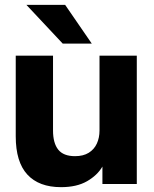

<svg xmlns="http://www.w3.org/2000/svg" viewBox="-20 -760 635 793"><path d="M232 13Q141 13 93 -39Q45 -91 45 -197V-530H199V-221Q199 -169 220.5 -142Q242 -115 290 -115Q324 -115 346.5 -129Q369 -143 380 -167Q391 -191 391 -221V-530H545V0H403V-72Q382 -36 339.5 -11.5Q297 13 232 13ZM239 -580 89 -740H249L359 -580Z"/></svg>

Font: Golos Text
Style: Bold
Weight: 700
Designer: A.Korolkova, Vitaly Kuzmin
Foundry: ParaType Ltd
Version: Version 2.004